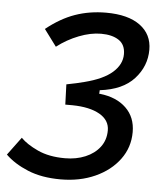

<svg xmlns="http://www.w3.org/2000/svg" viewBox="-55 -749 692 805"><g transform="rotate(5 291.5 -346.5)"><path d="M229.5 9.8Q149.4 9.8 91.1 -14.4Q32.7 -38.6 -3.4 -74.2L52.7 -149.9Q77.1 -124.5 124.8 -102.3Q172.4 -80.1 240.2 -80.1Q287.6 -80.1 325.9 -96.2Q364.3 -112.3 386.7 -141.8Q409.2 -171.4 409.2 -211.9Q409.2 -254.9 367.2 -279.1Q325.2 -303.2 252 -304.2H222.2L219.2 -389.2Q240.7 -393.1 260.5 -397.7Q280.3 -402.3 293.9 -405.8Q372.6 -425.8 410.6 -459.5Q448.7 -493.2 448.7 -536.1Q448.7 -576.2 420.9 -594.7Q393.1 -613.3 346.2 -613.3Q302.2 -613.3 253.2 -594.2Q204.1 -575.2 161.6 -542.5L109.4 -612.8Q168.9 -660.6 229.5 -681.9Q290 -703.1 359.4 -703.1Q452.1 -703.1 502.7 -666Q553.2 -628.9 553.2 -564Q553.2 -494.6 504.9 -441.4Q456.5 -388.2 360.8 -377L359.9 -361.8H363.8Q433.1 -354 473.4 -315.2Q513.7 -276.4 513.7 -213.9Q513.7 -149.4 476.3 -98.9Q439 -48.3 374.8 -19.3Q310.5 9.8 229.5 9.8Z"/></g></svg>

Font: Cascadia Code NF
Style: Italic
Weight: 400
Italic angle: -10°
Monospace: yes
Designer: Aaron Bell
Foundry: Saja Typeworks
Version: Version 2404.023; ttfautohint (v1.8.4)